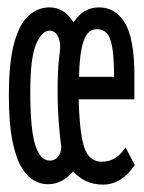

<svg xmlns="http://www.w3.org/2000/svg" viewBox="-20 -488 390 520"><path d="M259 12Q210 12 178 -24Q149 11 109 11Q91 11 72.5 1Q54 -9 38.5 -34.5Q23 -60 13.5 -107Q4 -154 4 -229Q4 -320 18.5 -372Q33 -424 58 -446Q83 -468 114 -468Q155 -468 179 -427Q205 -468 248 -468Q293 -468 318.5 -425.5Q344 -383 344 -283V-219H193Q195 -150 202 -113.5Q209 -77 222.5 -63.5Q236 -50 256 -50Q295 -50 320 -89L345 -41Q309 12 259 12ZM194 -280H289Q289 -349 279.5 -379Q270 -409 242 -409Q217 -409 206 -375.5Q195 -342 194 -280ZM115 -53Q128 -53 137 -63.5Q146 -74 146 -91Q146 -93 145 -99Q144 -105 143 -114Q136 -180 136 -238Q136 -296 139.5 -325Q143 -354 143 -361Q143 -379 135.5 -392Q128 -405 114 -405Q94 -405 78 -369Q62 -333 62 -240Q62 -137 75.5 -95Q89 -53 115 -53Z"/></svg>

Font: Inconsolata ExtraCondensed Medium
Style: Regular
Weight: 500
Width: 2
Monospace: yes
Designer: Raph Levien, Cyreal, Brenton Simpson
Foundry: Raph Levien, Cyreal, Google
Version: Version 3.001; ttfautohint (v1.8.2.53-6de2)